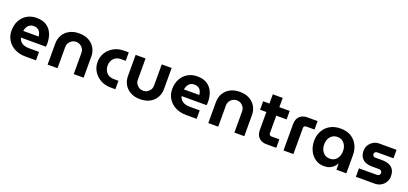

<svg xmlns="http://www.w3.org/2000/svg" viewBox="25 -1560 5308 2495"><g transform="rotate(20 2679.0 -313.0)"><path d="M322 0Q235 0 170.5 -33.5Q106 -67 70.5 -125Q35 -183 35 -255Q35 -336 68 -396Q101 -456 158 -489Q215 -522 287 -522Q373 -522 426.5 -486Q480 -450 505 -389.5Q530 -329 530 -255Q530 -245 529 -231.5Q528 -218 526 -211H181Q189 -180 208.5 -159Q228 -138 257.5 -127.5Q287 -117 324 -117H466V0ZM180 -303H393Q391 -322 386 -338.5Q381 -355 372 -368Q363 -381 351 -390Q339 -399 323 -404Q307 -409 288 -409Q263 -409 243.5 -400Q224 -391 211 -376Q198 -361 190.5 -342Q183 -323 180 -303Z M627 0V-293Q627 -356 656.5 -408Q686 -460 742 -491Q798 -522 876 -522Q955 -522 1010.5 -491Q1066 -460 1095.5 -408Q1125 -356 1125 -293V0H988V-293Q988 -324 973 -349.5Q958 -375 932.5 -390Q907 -405 876 -405Q845 -405 819.5 -390Q794 -375 779 -349.5Q764 -324 764 -293V0Z M1500 0Q1421 0 1359 -34Q1297 -68 1261 -125.5Q1225 -183 1225 -255Q1225 -327 1261 -384.5Q1297 -442 1359 -476Q1421 -510 1500 -510H1564V-393H1500Q1458 -393 1427.5 -375Q1397 -357 1380.5 -325.5Q1364 -294 1364 -255Q1364 -216 1380.5 -184.5Q1397 -153 1427.5 -135Q1458 -117 1500 -117H1564V0Z M1908 12Q1830 12 1774 -19Q1718 -50 1688.5 -102Q1659 -154 1659 -217V-510H1796V-217Q1796 -186 1811 -160.5Q1826 -135 1851.5 -120Q1877 -105 1908 -105Q1939 -105 1964.5 -120Q1990 -135 2005 -160.5Q2020 -186 2020 -217V-510H2157V-217Q2157 -154 2127.5 -102Q2098 -50 2042.5 -19Q1987 12 1908 12Z M2544 0Q2457 0 2392.5 -33.5Q2328 -67 2292.5 -125Q2257 -183 2257 -255Q2257 -336 2290 -396Q2323 -456 2380 -489Q2437 -522 2509 -522Q2595 -522 2648.5 -486Q2702 -450 2727 -389.5Q2752 -329 2752 -255Q2752 -245 2751 -231.5Q2750 -218 2748 -211H2403Q2411 -180 2430.5 -159Q2450 -138 2479.5 -127.5Q2509 -117 2546 -117H2688V0ZM2402 -303H2615Q2613 -322 2608 -338.5Q2603 -355 2594 -368Q2585 -381 2573 -390Q2561 -399 2545 -404Q2529 -409 2510 -409Q2485 -409 2465.5 -400Q2446 -391 2433 -376Q2420 -361 2412.5 -342Q2405 -323 2402 -303Z M2849 0V-293Q2849 -356 2878.5 -408Q2908 -460 2964 -491Q3020 -522 3098 -522Q3177 -522 3232.5 -491Q3288 -460 3317.5 -408Q3347 -356 3347 -293V0H3210V-293Q3210 -324 3195 -349.5Q3180 -375 3154.5 -390Q3129 -405 3098 -405Q3067 -405 3041.5 -390Q3016 -375 3001 -349.5Q2986 -324 2986 -293V0Z M3654 0Q3586 0 3547.5 -39Q3509 -78 3509 -145V-638H3646V-149Q3646 -136 3655.5 -126.5Q3665 -117 3678 -117H3789V0ZM3422 -393V-510H3789V-393Z M3889 0V-365Q3889 -433 3927.5 -471.5Q3966 -510 4034 -510H4175V-393H4058Q4045 -393 4035.5 -384Q4026 -375 4026 -361V0Z M4451 12Q4381 12 4329 -24Q4277 -60 4248.5 -120.5Q4220 -181 4220 -254Q4220 -329 4252.5 -390Q4285 -451 4346 -486.5Q4407 -522 4492 -522Q4578 -522 4637 -486Q4696 -450 4727 -389Q4758 -328 4758 -254V0H4621V-85H4619Q4604 -58 4581.5 -36Q4559 -14 4527 -1Q4495 12 4451 12ZM4490 -105Q4530 -105 4559 -125Q4588 -145 4603.5 -179.5Q4619 -214 4619 -256Q4619 -298 4603.5 -331.5Q4588 -365 4559 -385Q4530 -405 4490 -405Q4449 -405 4419.5 -385Q4390 -365 4374.5 -331.5Q4359 -298 4359 -256Q4359 -214 4374.5 -179.5Q4390 -145 4419.5 -125Q4449 -105 4490 -105Z M4890 0V-117H5139Q5151 -117 5160.5 -122Q5170 -127 5175.5 -136Q5181 -145 5181 -156Q5181 -168 5175.5 -177Q5170 -186 5160.5 -191.5Q5151 -197 5139 -197H5043Q4994 -197 4954.5 -212.5Q4915 -228 4891.5 -262.5Q4868 -297 4868 -353Q4868 -396 4889.5 -431.5Q4911 -467 4947.5 -488.5Q4984 -510 5028 -510H5267V-393H5041Q5026 -393 5014.5 -383Q5003 -373 5003 -357Q5003 -341 5014 -330.5Q5025 -320 5041 -320H5137Q5192 -320 5232 -303.5Q5272 -287 5294 -252Q5316 -217 5316 -160Q5316 -116 5294 -79.5Q5272 -43 5235 -21.5Q5198 0 5152 0Z"/></g></svg>

Font: MuseoModerno Thin SemiBold
Style: Regular
Weight: 600
Version: Version 1.003